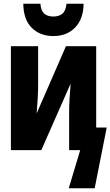

<svg xmlns="http://www.w3.org/2000/svg" viewBox="-20 -799 588 1022"><path d="M264 -607Q194 -607 149.5 -650.5Q105 -694 104 -779H195Q198 -742 215.5 -726.5Q233 -711 264 -711Q294 -711 312 -726Q330 -741 334 -779H425Q424 -698 380 -652.5Q336 -607 264 -607ZM38 0V-553H183V-355Q183 -316 181 -280.5Q179 -245 175 -195L331 -553H492V-120H548L484 203H346L407 0H348V-202Q348 -240 350.5 -277.5Q353 -315 356 -354L200 0Z"/></svg>

Font: Noto Sans Mono Condensed Black
Style: Regular
Weight: 900
Width: 3
Designer: Monotype Design Team
Foundry: Monotype Imaging Inc.
Version: Version 2.014